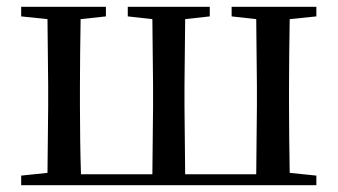

<svg xmlns="http://www.w3.org/2000/svg" viewBox="-20 -542 988 562"><path d="M169 0H906V-28L828 -36C827 -92 826 -175 826 -230V-292C826 -346 827 -430 828 -486L906 -494V-522H658V-494L730 -486L732 -292V-230L730 -32H522L520 -230V-292L522 -486L594 -494V-522H354V-494L426 -486L428 -292V-230L426 -32H217C215 -88 214 -174 214 -230V-292C214 -346 215 -430 216 -486L290 -494V-522H42V-494L119 -486L121 -292V-230L119 -36L42 -28V0Z"/></svg>

Font: Source Han Serif CN Medium
Style: Regular
Weight: 500
Designer: Ryoko NISHIZUKA 西塚涼子 (kana & ideographs); Frank Grießhammer (Latin, Greek & Cyrillic); Wenlong ZHANG 张文龙 (bopomofo); San
Foundry: Adobe
Version: Version 2.002;hotconv 1.1.0;makeotfexe 2.6.0